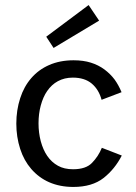

<svg xmlns="http://www.w3.org/2000/svg" viewBox="-20 -720 531 752"><path d="M368.2 -639.2 189.9 -532.2 161.1 -576.2 327.1 -700.2ZM43.9 -235.8Q43.9 -288.6 59.1 -335.4Q73.7 -380.9 102.5 -414.1Q131.3 -447.3 172.4 -465.3Q214.8 -483.9 268.1 -483.9Q306.6 -483.9 335.9 -474.6Q365.7 -465.3 389.2 -447.8Q412.6 -430.2 428.7 -408.7Q444.3 -387.2 456.1 -358.9L377.9 -329.1Q367.2 -369.1 339.4 -392.6Q311.5 -416 265.1 -416Q232.4 -416 206.5 -401.9Q182.1 -388.7 164.6 -363.3Q148.9 -340.8 139.6 -306.6Q130.9 -274.4 130.9 -236.8Q130.9 -200.2 139.6 -167Q148.9 -132.8 165 -109.4Q182.1 -84.5 207 -70.8Q231.4 -57.1 266.1 -57.1Q316.4 -57.1 340.3 -82Q365.2 -107.4 378.9 -141.1L457 -110.8Q429.7 -57.6 385.7 -22.9Q340.8 12.2 267.1 12.2Q214.8 12.2 172.4 -6.3Q132.3 -23.9 102.5 -58.1Q73.7 -91.3 59.1 -136.7Q43.9 -183.6 43.9 -235.8Z"/></svg>

Font: Post Grotesk Regular
Style: Regular
Weight: 500
Version: 0.900; ttfautohint (v0.96) -l 8 -r 50 -G 200 -x 14 -w "gGD" 